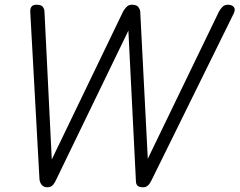

<svg xmlns="http://www.w3.org/2000/svg" viewBox="-20 -792 1013 812"><path d="M181 0Q165 0 157 -9.5Q149 -19 147 -33L108 -741Q107 -755 113 -763.5Q119 -772 135 -772Q155 -772 161.5 -762.5Q168 -753 168 -744L200 -97L191 -101L501 -744Q504 -750 513.5 -761Q523 -772 537 -772Q558 -772 565 -762.5Q572 -753 573 -744L606 -102L598 -106L906 -743Q914 -757 922.5 -764.5Q931 -772 944 -772Q961 -772 969 -762Q977 -752 968 -734L621 -30Q614 -15 605.5 -7.5Q597 0 586 0Q570 0 563 -5.5Q556 -11 555 -23L522 -681L530 -677L217 -31Q213 -21 204.5 -10.5Q196 0 181 0Z"/></svg>

Font: Edu VIC WA NT Beginner
Style: Regular
Weight: 400
Designer: Tina and Corey Anderson
Foundry: Google for Education
Version: Version 1.003